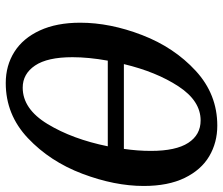

<svg xmlns="http://www.w3.org/2000/svg" viewBox="-74 -691 776 668"><g transform="rotate(90 314.0 -357.0)"><path d="M627 -469Q627 -368 584.5 -255.5Q542 -143 460.5 -66Q379 11 269 11Q208 11 160.5 -19Q113 -49 86 -107.5Q59 -166 59 -248Q59 -352 102 -463.5Q145 -575 226.5 -650Q308 -725 417 -725Q476 -725 523.5 -697Q571 -669 599 -611.5Q627 -554 627 -469ZM203 -400H498Q505 -448 505 -494Q505 -581 477 -624Q449 -667 399 -667Q331 -667 280.5 -590Q230 -513 203 -400ZM489 -344H191Q179 -277 179 -221Q179 -134 208 -91Q237 -48 285 -48Q359 -48 411.5 -134.5Q464 -221 489 -344Z"/></g></svg>

Font: Noto Serif CondSemiBold
Style: Italic
Weight: 600
Width: 3
Italic angle: -12°
Designer: Monotype Design Team
Foundry: Monotype Imaging Inc.
Version: Version 1.001